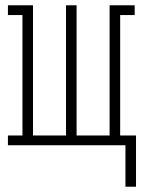

<svg xmlns="http://www.w3.org/2000/svg" viewBox="-20 -550 540 727"><path d="M455 157V0H10V-37H65V-493H10V-530H105V-37H230V-530H270V-37H395V-530H490V-493H435V-37H495V157Z"/></svg>

Font: Iosevka Slab Extralight
Style: Regular
Weight: 200
Monospace: yes
Designer: Belleve Invis
Foundry: Belleve Invis
Version: Version 11.1.1; ttfautohint (v1.8.3)